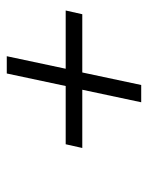

<svg xmlns="http://www.w3.org/2000/svg" viewBox="45 -516 437 567"><g transform="rotate(-90 263.5 -232.5)"><path d="M344 -257 381 -431H330L293 -257H121L110 -208H282L245 -34H296L333 -208H505L516 -257Z"/></g></svg>

Font: Libertinus Sans
Style: Italic
Weight: 400
Italic angle: -12°
Designer: Philipp H. Poll, Khaled Hosny
Foundry: Caleb Maclennan
Version: Version 7.050;RELEASE